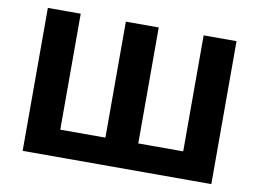

<svg xmlns="http://www.w3.org/2000/svg" viewBox="-76 -813 1249 926"><g transform="rotate(10 549.0 -350.0)"><path d="M505 -132 469 -95V-700H630V-95L592 -132H888L850 -95V-700H1011V0H87V-700H248V-95L211 -132Z"/></g></svg>

Font: MOST Montserrat
Style: Bold
Weight: 700
Designer: Julieta Ulanovsky
Foundry: Julieta Ulanovsky
Version: Version 8.000;March 11, 2024;FontCreator 15.0.0.2926 64-bit